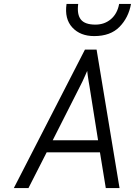

<svg xmlns="http://www.w3.org/2000/svg" viewBox="-20 -951 684 971"><path d="M50 0 409.5 -700H468.5L584.5 0H515L485.5 -180.5H216L124 0ZM246.5 -241.5H476L432.5 -515Q431 -523 428.5 -538.2Q426 -553.5 423.8 -569Q421.5 -584.5 421 -592.5Q417.5 -584.5 410.8 -569.2Q404 -554 397 -539Q390 -524 385.5 -516ZM456.5 -768.5Q386 -768.5 345.8 -812Q305.5 -855.5 316.5 -931H375.5Q368.5 -878 389 -852.2Q409.5 -826.5 462.5 -826.5Q508.5 -826.5 541 -854.2Q573.5 -882 582.5 -931H642.5Q630 -861.5 584.2 -815Q538.5 -768.5 456.5 -768.5Z"/></svg>

Font: Overpass Light
Style: Italic
Weight: 300
Italic angle: -10°
Designer: Delve Withrington, Dave Bailey, Thomas Jockin
Foundry: Delve Fonts LLC
Version: Version 4.000; ttfautohint (v1.8.3)